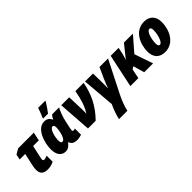

<svg xmlns="http://www.w3.org/2000/svg" viewBox="72 -1773 3005 3005"><g transform="rotate(-45 1575.0 -270.0)"><path d="M227 10C276 10 329 -2 368 -23V-156C343 -146 317 -138 299 -138C285 -138 274 -147 274 -164C274 -176 277 -189 279 -200L325 -413H451L481 -553H134L46 -502L28 -413H150L104 -203C98 -175 94 -141 94 -116C94 -28 143 10 227 10Z M741 -606H849C890 -658 929 -719 960 -769L961 -780H804C792 -742 759 -655 742 -619ZM627 10C687 10 723 -28 752 -66H758C770 -27 801 10 883 10C915 10 957 1 981 -8V-146C971 -141 958 -137 950 -137C935 -137 926 -143 926 -161C926 -172 929 -190 932 -205L959 -329C975 -403 1005 -488 1040 -553H885C868 -536 852 -510 841 -485H837C817 -533 779 -563 720 -563C559 -563 484 -331 484 -179C484 -61 537 10 627 10ZM696 -135C677 -135 665 -156 665 -197C665 -270 699 -416 757 -416C777 -416 789 -399 789 -359C789 -333 786 -303 775 -255C762 -199 737 -135 696 -135Z M1127 0H1297C1464 -169 1545 -346 1584 -553H1401C1370 -386 1337 -283 1272 -181C1274 -215 1274 -248 1273 -283L1264 -553H1088Z M1573 240H1759C1777 158 1811 63 1866 -43L2124 -553H1934L1852 -371C1829 -321 1809 -268 1797 -231H1792C1793 -289 1796 -303 1794 -372L1790 -553H1614L1660 -7C1621 75 1592 157 1573 240Z M2065 0H2242L2273 -158L2317 -187L2372 0H2568L2462 -309L2674 -553H2475L2308 -344H2305C2317 -377 2329 -415 2337 -452L2358 -553H2182Z M2830 10C3030 10 3122 -189 3122 -361C3122 -487 3051 -563 2928 -563C2725 -563 2635 -359 2635 -192C2635 -65 2706 10 2830 10ZM2850 -130C2827 -130 2815 -151 2815 -189C2815 -284 2852 -423 2907 -423C2930 -423 2942 -404 2942 -364C2942 -271 2903 -130 2850 -130Z"/></g></svg>

Font: Noto Sans UI SemiCondensed Black
Style: Italic
Weight: 900
Width: 4
Italic angle: -372°
Designer: Monotype Design Team
Foundry: Monotype Imaging Inc.
Version: Version 1.901